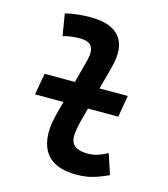

<svg xmlns="http://www.w3.org/2000/svg" viewBox="-112 -830 810 927"><g transform="rotate(15 293.0 -366.0)"><path d="M63 -313 82 -420.9H233.4L263.7 -535.2Q276.4 -584 262.2 -607.2Q248 -630.4 202.1 -630.4Q181.6 -630.4 160.4 -627.7Q139.2 -625 118.7 -618.7L100.6 -728Q131.8 -735.8 163.6 -739Q195.3 -742.2 226.6 -742.2Q331.5 -742.2 373 -689.7Q414.6 -637.2 386.2 -532.7L356.4 -421.4H497.6L479 -313H327.6L316.9 -272.9Q305.2 -230 301 -205.6Q296.9 -181.2 296.9 -168.5Q296.4 -102.5 379.9 -102.5Q407.7 -102.5 429.2 -109.1Q450.7 -115.7 480 -131.3L513.7 -30.3Q479.5 -13.7 441.7 -2Q403.8 9.8 355 9.8Q173.8 9.8 173.8 -157.7Q173.8 -174.3 178 -201.4Q182.1 -228.5 194.3 -272.9L205.1 -313Z"/></g></svg>

Font: Cascadia Mono NF SemiBold
Style: Italic
Weight: 600
Italic angle: -10°
Monospace: yes
Designer: Aaron Bell
Foundry: Saja Typeworks
Version: Version 2404.023; ttfautohint (v1.8.4)